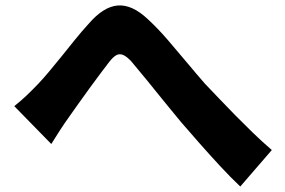

<svg xmlns="http://www.w3.org/2000/svg" viewBox="-20 -691 1040 700"><path d="M32 -304Q56 -323 76.5 -342.5Q97 -362 120 -386Q137 -404 158.5 -429.5Q180 -455 204.5 -485.5Q229 -516 254 -547Q279 -578 303 -604Q357 -667 409.5 -671Q462 -675 519 -621Q555 -588 592 -545Q629 -502 664 -460Q699 -418 727 -386Q752 -360 779.5 -331Q807 -302 837.5 -271Q868 -240 901 -208Q934 -176 971 -144L856 -11Q821 -44 783 -85Q745 -126 708 -168Q671 -210 640 -246Q609 -283 576 -324Q543 -365 512 -403Q481 -441 458 -468Q441 -486 428 -491Q415 -496 403.5 -489.5Q392 -483 378 -465Q364 -447 345 -421.5Q326 -396 305.5 -368Q285 -340 266 -313Q247 -286 232 -265Q214 -240 197 -213.5Q180 -187 167 -166Z"/></svg>

Font: Noto Sans TC ExtraBold
Style: Regular
Weight: 800
Designer: Ryoko NISHIZUKA  (kana, bopomofo & ideographs); Paul D. Hunt (Latin, Greek & Cyrillic); Sandoll Communications , Soo-you
Foundry: Adobe
Version: Version 2.004-H2;hotconv 1.0.118;makeotfexe 2.5.65603